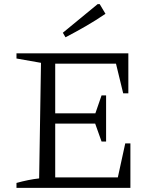

<svg xmlns="http://www.w3.org/2000/svg" viewBox="-20 -912 749 932"><path d="M588 -216H613V0H60V-24Q89 -32 116 -37.5Q143 -43 170 -46L179 -607L60 -628V-653H603V-459H578L543 -603H218L248 -633V-362H443L473 -449H495V-225H473L442 -312H248V-21L218 -51H552ZM298 -731 285 -753 454 -892H464L492 -845Q445 -813 396.5 -785Q348 -757 298 -731Z"/></svg>

Font: Piazzolla Thin Light
Style: Regular
Weight: 300
Version: Version 2.005